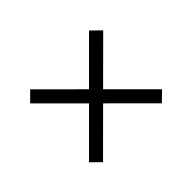

<svg xmlns="http://www.w3.org/2000/svg" viewBox="-91 -699 828 828"><g transform="rotate(45 323.0 -284.5)"><path d="M503.4 -61.5 101.6 -463.4 144.5 -506.8 545.9 -104.5ZM144.5 -61.5 101.6 -104.5 503.4 -506.8 545.9 -463.4Z"/></g></svg>

Font: Inter 17pt Light
Style: Regular
Weight: 300
Version: Version 4.001;git-66647c0bb